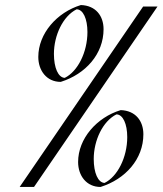

<svg xmlns="http://www.w3.org/2000/svg" viewBox="-20 -734 648 762"><path d="M221 -409C320 -440 391 -520 391 -618C391 -671 360 -712 301 -714C206 -685 132 -601 132 -508C132 -454 165 -409 221 -409ZM237 -425C211 -426 194 -465 194 -520C194 -594 230 -670 284 -697C310 -697 327 -659 327 -607C327 -526 288 -450 237 -425ZM58 8H115L605 -708H548ZM379 8C478 -23 549 -103 549 -201C549 -254 518 -295 459 -297C364 -268 290 -184 290 -91C290 -37 323 8 379 8ZM395 -8C369 -9 352 -48 352 -103C352 -177 388 -253 442 -280C468 -280 485 -242 485 -190C485 -109 446 -33 395 -8Z"/></svg>

Font: Mazius Display Extra italic
Style: Regular
Weight: 400
Italic angle: -17°
Designer: Alberto Casagrande & Collletttivo
Foundry: Collletttivo
Version: Version 2.000;Glyphs 3.2 (3217)